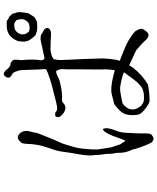

<svg xmlns="http://www.w3.org/2000/svg" viewBox="74 -908 851 1040"><g transform="rotate(-90 500.0 -387.5)"><path d="M888 -737Q883 -736 882 -736H881Q862 -736 852 -727Q834 -711 834 -690Q835 -681 837 -674Q839 -672 847 -660Q850 -656 854 -655Q858 -654 867 -653Q869 -654 871 -653Q885 -654 894 -658Q903 -662 910 -674Q916 -685 916.5 -690.5Q917 -696 917 -696V-697Q917 -698 914 -717Q913 -726 899 -733Q894 -736 891 -736Q889 -737 888 -737ZM798 -716Q809 -744 825 -757V-758Q840 -770 856 -774Q877 -778 884 -777Q888 -776 893 -777Q910 -778 915 -771Q916 -769 918 -768Q920 -767 923 -767Q928 -766 937 -756Q948 -745 948 -740V-736Q948 -734 949 -733V-732Q950 -728 952 -726Q954 -723 955 -710Q955 -706 954 -697Q950 -668 950 -664Q949 -660 937 -641Q929 -627 924 -624Q907 -614 899 -613Q881 -612 881 -612Q878 -611 865 -612L849 -614Q847 -616 835 -619Q829 -621 826 -625L819 -633Q803 -652 800 -661Q795 -675 795 -684Q795 -688 795 -689V-690Q797 -714 798 -716ZM300 -101Q300 -100 299 -87.5Q298 -75 298 -56Q298 -37 298 -26.5Q298 -16 297 -8.5Q296 -1 293 4Q290 9 283 13Q274 19 267 18Q255 15 247 5Q245 2 234 -24Q230 -35 224 -50Q218 -66 215 -77Q213 -89 210 -96L203 -113Q194 -136 193 -160Q193 -182 191 -192H190Q188 -203 187 -222Q188 -239 184 -257Q182 -275 181 -284V-285Q182 -293 179 -315Q177 -342 185 -387Q194 -436 198 -469Q202 -504 216 -540Q233 -590 236 -613Q239 -638 240 -643V-644Q241 -649 241 -668Q242 -688 247 -697Q252 -705 264 -713Q284 -725 303 -700Q317 -679 308 -649Q305 -640 303 -628Q302 -615 293 -594Q258 -505 252 -494.5Q246 -484 240.5 -467Q235 -450 224 -413Q218 -390 215 -364Q210 -319 211 -285L216 -251L223 -209Q223 -208 228.5 -192.5Q234 -177 239 -162L256 -136Q259 -129 272.5 -169Q286 -209 294 -224Q302 -239 306 -244.5Q310 -250 316.5 -254.5Q323 -259 325 -246.5Q327 -234 325 -225Q323 -216 320 -205.5Q317 -195 311.5 -181.5Q306 -168 303 -150Q300 -117 300 -101ZM629 -142Q614 -149 588 -155Q556 -163 537 -163Q527 -163 496 -157Q466 -152 460 -149Q449 -143 437 -126Q432 -120 429 -107Q427 -97 428 -89Q429 -80 434 -70Q441 -56 447 -50Q459 -39 469 -36Q484 -32 508 -34Q527 -36 542 -43Q550 -46 562 -58Q577 -72 587 -85Q612 -118 629 -142ZM741 -145Q762 -137 785 -126Q802 -118 826 -101Q849 -85 851 -81Q855 -73 863 -59Q864 -57 865 -44Q865 -42 858 -32Q849 -18 845 -15Q840 -10 831 -9Q825 -8 817 -13Q803 -22 798 -30Q794 -35 773 -54Q750 -75 748 -76Q669 -112 668.5 -113Q668 -114 667 -114Q653 -91 652 -91Q633 -67 611 -47Q583 -24 564 -13Q560 -11 536 -8Q518 -5 499 -4Q474 -3 469 -4Q461 -6 444 -17Q426 -30 417 -39Q405 -50 401 -60Q398 -68 397 -89Q396 -105 399 -122Q401 -135 407 -145Q414 -157 423 -166Q458 -200 463 -196Q463 -196 509 -208Q542 -216 604 -201Q637 -192 639 -192Q640 -192 640 -192Q647 -232 644 -264Q644 -273 645 -391Q645 -422 645 -424Q645 -441 645 -455Q646 -462 646 -468Q646 -475 646 -480Q646 -485 643 -494Q639 -506 637 -508Q633 -512 613 -504Q603 -500 602.5 -499.5Q602 -499 596.5 -496Q591 -493 577.5 -489.5Q564 -486 549.5 -483Q535 -480 521 -478.5Q507 -477 498 -477Q494 -477 489.5 -477.5Q485 -478 481 -478Q474 -478 470 -476Q467 -475 465 -473Q462 -470 460 -469Q459 -467 450 -462Q444 -459 436 -459Q430 -459 421 -462.5Q412 -466 404.5 -472Q397 -478 391.5 -485Q386 -492 386 -499Q386 -504 388.5 -509.5Q391 -515 399 -515Q402 -515 404.5 -514.5Q407 -514 409 -514Q412 -514 417 -509Q419 -507 422.5 -505.5Q426 -504 431 -504Q442 -504 456 -507Q470 -510 485 -514Q501 -519 515.5 -522Q530 -525 541 -528Q548 -530 564.5 -534.5Q581 -539 597 -544.5Q613 -550 627.5 -555.5Q642 -561 644.5 -564Q647 -567 646 -577Q645 -589 644 -608L641 -693Q641 -708 633 -728Q626 -744 623 -745Q621 -745 609 -753Q608 -754 602 -760Q600 -763 600 -768Q599 -774 605 -783Q612 -793 620 -793Q625 -794 629 -790Q634 -787 639 -783Q644 -777 648 -772Q652 -767 655 -765Q657 -764 660 -762Q664 -760 665 -758Q666 -757 671 -757Q675 -757 679 -755Q684 -754 690 -748Q698 -741 697 -732Q697 -727 697 -722Q697 -718 696 -712Q695 -707 695 -703Q694 -699 695 -694Q701 -634 694 -593Q693 -586 698 -578Q701 -571 708 -573Q712 -574 714 -574Q718 -575 722 -576Q722 -576 746 -581L806 -594Q829 -594 834 -590Q844 -582 857 -576Q862 -574 864 -570Q869 -562 869 -560Q869 -548 859.5 -542.5Q850 -537 840 -537Q827 -537 814 -538Q811 -539 788 -539L754 -540Q744 -540 734 -537Q707 -532 699 -520Q697 -517 698 -516Q700 -514 698 -511Q697 -510 696 -500Q695 -484 696 -471L697 -441Q700 -375 701 -356Q704 -264 704 -258Q703 -222 697 -187Q694 -172 691 -165Q716 -155 741 -145Z"/></g></svg>

Font: ToneOZ-Pinyin-Tsuipita-TC
Style: Regular
Weight: 400
Designer: ÂÆ£ÂøóÂáåJeffrey Xuan(jeffreyx@gmail.com, ToneOZ.com) ÈòøÂù§(cjkFonts)
Foundry: ToneOZ
Version: Version 0.24071